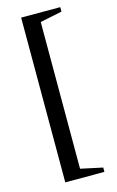

<svg xmlns="http://www.w3.org/2000/svg" viewBox="-123 -743 551 904"><g transform="rotate(-15 152.5 -291.5)"><path d="M268.6 -693V-671.2L161.7 -649.2V66L268.6 88.9V110H77.9V-693Z"/></g></svg>

Font: Ancizar Serif Light
Style: Regular
Weight: 300
Designer: Cesar Puertas, Viviana Monsalve, Julian Moncada, Julian Prieto, Jose Castro, Felipe Aragon, Mariel Hernandez, Sara Alarc
Version: Version 8.100